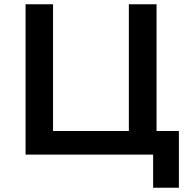

<svg xmlns="http://www.w3.org/2000/svg" viewBox="-20 -720 874 894"><path d="M99 0V-700H227V-110H580V-700H709V0ZM693 154V-32L722 0H580V-110H813V154Z"/></svg>

Font: MOST Montserrat SemiBold
Style: Regular
Weight: 600
Designer: Julieta Ulanovsky
Foundry: Julieta Ulanovsky
Version: Version 8.000;March 11, 2024;FontCreator 15.0.0.2926 64-bit